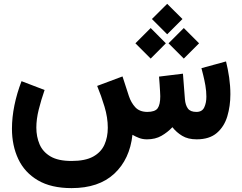

<svg xmlns="http://www.w3.org/2000/svg" viewBox="-20 -717 1246 988"><path d="M840.3 -697.3 918.9 -619.1 840.3 -540.5 761.7 -619.1ZM925.8 -572.8 1004.4 -494.1 925.8 -415.5 847.2 -494.1ZM755.4 -572.8 833.5 -494.1 755.4 -415.5 676.8 -494.1ZM736.3 0Q713.9 0 695.6 -7.1Q677.2 -14.2 661.6 -23.4Q647.9 102.5 568.1 176.8Q488.3 251 348.1 251Q243.2 251 175 210.9Q106.9 170.9 74.2 101.6Q41.5 32.2 41.5 -54.7Q41.5 -112.8 54.2 -175Q66.9 -237.3 90.8 -299.3L209.5 -253.9Q191.4 -202.1 179.2 -152.8Q167 -103.5 167 -60.5Q167 -13.7 183.6 25.4Q200.2 64.5 239.7 87.9Q279.3 111.3 348.1 111.3Q418.5 111.3 459.2 88.9Q500 66.4 517.3 27.8Q534.7 -10.7 534.7 -59.6Q534.7 -112.3 517.8 -168.2Q501 -224.1 480 -274.9L610.4 -323.7L643.1 -223.1Q654.3 -189 676 -165.3Q697.8 -141.6 737.3 -141.1Q777.8 -141.1 791.3 -159.9Q804.7 -178.7 804.7 -221.7Q804.7 -228.5 803.7 -245.8Q802.7 -263.2 801.3 -284.2Q799.8 -305.2 798.3 -322.8L921.4 -337.9L931.6 -206.1Q934.1 -176.3 946.8 -158.7Q959.5 -141.1 990.7 -141.1Q1020 -141.1 1031 -164.3Q1042 -187.5 1042 -219.7Q1042 -247.6 1036.9 -277.1Q1031.7 -306.6 1025.6 -330.8Q1019.5 -355 1016.6 -366.2L1143.1 -400.9Q1152.8 -362.3 1159.2 -318.6Q1165.5 -274.9 1165.5 -231.9Q1165.5 -171.4 1149.7 -118.4Q1133.8 -65.4 1095.7 -32.7Q1057.6 0 991.7 0Q947.3 0 917.5 -18.1Q887.7 -36.1 867.2 -62.5Q842.3 -36.1 810.8 -18.1Q779.3 0 736.3 0Z"/></svg>

Font: Vazirmatn UI ExtraBold
Style: Regular
Weight: 800
Designer: Saber Rastikerdar
Foundry: Saber Rastikerdar
Version: Version 33.003